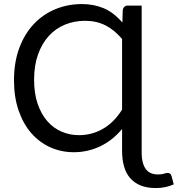

<svg xmlns="http://www.w3.org/2000/svg" viewBox="-20 -744 876 946"><path d="M581.5 -552Q562.5 -574 542.5 -590.8Q522.5 -607.5 500.2 -618.8Q478 -630 453 -635.8Q428 -641.5 399 -641.5Q346.5 -641.5 300.5 -622.8Q254.5 -604 220.8 -567.2Q187 -530.5 167.5 -476.2Q148 -422 148 -351Q148 -284.5 165.2 -233.5Q182.5 -182.5 212.2 -148Q242 -113.5 282.5 -95.8Q323 -78 369.5 -78Q398.5 -78 427.8 -85.2Q457 -92.5 484.5 -107.8Q512 -123 536.5 -147Q561 -171 581.5 -204ZM836 164.5Q814 174 793.2 178.2Q772.5 182.5 748 182.5Q703 182.5 671.5 169.2Q640 156 620 132Q600 108 590.8 74.5Q581.5 41 581.5 0V-108.5Q535 -52.5 473.8 -23.2Q412.5 6 344 6Q281.5 6 227.8 -18.2Q174 -42.5 134.2 -88Q94.5 -133.5 71.8 -199.2Q49 -265 49 -348Q49 -438 75.2 -508Q101.5 -578 147 -626Q192.5 -674 253.5 -699Q314.5 -724 384 -724Q441.5 -724 490.2 -703.8Q539 -683.5 583 -633L584.5 -689.5Q585 -702.5 591.8 -709.5Q598.5 -716.5 608.5 -716.5H678V10Q678 59 697.2 87.2Q716.5 115.5 758.5 115.5Q776 115.5 787.8 111.8Q799.5 108 806 108Q811.5 108 817.2 111.2Q823 114.5 826 126Z"/></svg>

Font: Lato-Regular
Style: Regular
Weight: 400
Designer: Lukasz Dziedzic with Adam Twardoch and Botio Nikoltchev
Foundry: tyPoland Lukasz Dziedzic
Version: Version 2.015; 2015-08-06; http://www.latofonts.com/